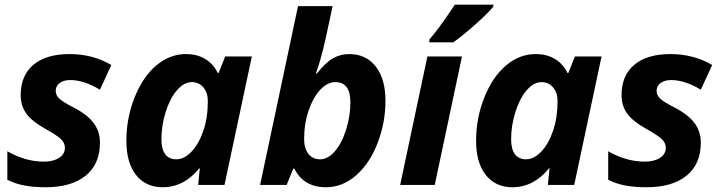

<svg xmlns="http://www.w3.org/2000/svg" viewBox="-20 -786 3067 816"><path d="M404.8 -180.2Q404.8 -88.4 344 -39.3Q283.2 9.8 174.8 9.8Q122.6 9.8 83.7 2.4Q44.9 -4.9 11.2 -22V-143.1Q87.9 -99.1 167 -99.1Q206.1 -99.1 231 -115Q255.9 -130.9 255.9 -158.2Q255.9 -179.2 237.8 -195.8Q219.7 -212.4 173.8 -237.8Q114.7 -271 91.3 -304Q67.9 -336.9 67.9 -381.8Q67.9 -464.8 121.8 -510.5Q175.8 -556.2 275.9 -556.2Q374 -556.2 453.1 -509.8L404.8 -404.8Q336.4 -445.8 278.8 -445.8Q251 -445.8 233.9 -433.3Q216.8 -420.9 216.8 -399.9Q216.8 -380.9 232.4 -366.5Q248 -352.1 291 -330.1Q351.1 -299.3 377.9 -263.2Q404.8 -227.1 404.8 -180.2Z M671.4 9.8Q599.6 9.8 558.3 -42.2Q517.1 -94.2 517.1 -188Q517.1 -284.7 552.2 -372.3Q587.4 -460 644.5 -508.1Q701.7 -556.2 770 -556.2Q817.4 -556.2 851.8 -535.6Q886.2 -515.1 905.3 -476.1H909.2L937 -545.9H1050.3L934.1 0H822.3L829.1 -70.8H827.1Q761.7 9.8 671.4 9.8ZM729 -108.9Q762.7 -108.9 793.9 -141.6Q825.2 -174.3 844.2 -230.2Q863.3 -286.1 863.3 -356.9Q863.3 -391.6 844.5 -414.3Q825.7 -437 794.9 -437Q761.7 -437 731.7 -401.9Q701.7 -366.7 683.8 -309.1Q666 -251.5 666 -194.8Q666 -151.9 682.4 -130.4Q698.7 -108.9 729 -108.9Z M1464.4 -556.2Q1535.6 -556.2 1576.9 -503.4Q1618.2 -450.7 1618.2 -357.9Q1618.2 -265.1 1585 -178.5Q1551.8 -91.8 1493.7 -41Q1435.5 9.8 1365.2 9.8Q1270.5 9.8 1230.5 -69.8H1226.6L1198.2 0H1085.4L1246.6 -759.8H1393.6L1363.3 -619.1Q1343.3 -530.3 1322.3 -473.1H1326.2Q1364.3 -521 1395.8 -538.6Q1427.2 -556.2 1464.4 -556.2ZM1405.3 -437Q1372.1 -437 1341.8 -405.3Q1311.5 -373.5 1292 -317.1Q1272.5 -260.7 1272.5 -194.8Q1272.5 -155.8 1290.5 -132.3Q1308.6 -108.9 1340.3 -108.9Q1373 -108.9 1402.8 -142.6Q1432.6 -176.3 1450.9 -235.1Q1469.2 -293.9 1469.2 -351.1Q1469.2 -437 1405.3 -437Z M1827.6 0H1680.7L1796.4 -545.9H1943.4ZM1804.7 -618.2Q1843.3 -661.1 1913.1 -766.1H2076.7V-757.8Q2054.2 -730.5 2001.5 -683.3Q1948.7 -636.2 1906.7 -606H1804.7Z M2157.7 9.8Q2085.9 9.8 2044.7 -42.2Q2003.4 -94.2 2003.4 -188Q2003.4 -284.7 2038.6 -372.3Q2073.7 -460 2130.9 -508.1Q2188 -556.2 2256.3 -556.2Q2303.7 -556.2 2338.1 -535.6Q2372.6 -515.1 2391.6 -476.1H2395.5L2423.3 -545.9H2536.6L2420.4 0H2308.6L2315.4 -70.8H2313.5Q2248 9.8 2157.7 9.8ZM2215.3 -108.9Q2249 -108.9 2280.3 -141.6Q2311.5 -174.3 2330.6 -230.2Q2349.6 -286.1 2349.6 -356.9Q2349.6 -391.6 2330.8 -414.3Q2312 -437 2281.2 -437Q2248 -437 2218 -401.9Q2188 -366.7 2170.2 -309.1Q2152.3 -251.5 2152.3 -194.8Q2152.3 -151.9 2168.7 -130.4Q2185.1 -108.9 2215.3 -108.9Z M2958.5 -180.2Q2958.5 -88.4 2897.7 -39.3Q2836.9 9.8 2728.5 9.8Q2676.3 9.8 2637.5 2.4Q2598.6 -4.9 2564.9 -22V-143.1Q2641.6 -99.1 2720.7 -99.1Q2759.8 -99.1 2784.7 -115Q2809.6 -130.9 2809.6 -158.2Q2809.6 -179.2 2791.5 -195.8Q2773.4 -212.4 2727.5 -237.8Q2668.5 -271 2645 -304Q2621.6 -336.9 2621.6 -381.8Q2621.6 -464.8 2675.5 -510.5Q2729.5 -556.2 2829.6 -556.2Q2927.7 -556.2 3006.8 -509.8L2958.5 -404.8Q2890.1 -445.8 2832.5 -445.8Q2804.7 -445.8 2787.6 -433.3Q2770.5 -420.9 2770.5 -399.9Q2770.5 -380.9 2786.1 -366.5Q2801.8 -352.1 2844.7 -330.1Q2904.8 -299.3 2931.6 -263.2Q2958.5 -227.1 2958.5 -180.2Z"/></svg>

Font: TypoPRO Open Sans
Style: Bold Italic
Weight: 700
Italic angle: -12°
Foundry: Ascender Corporation
Version: Version 1.10